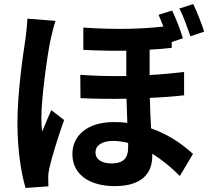

<svg xmlns="http://www.w3.org/2000/svg" viewBox="-20 -862 1040 947"><path d="M254 -759 115 -770C114 -738 109 -699 106 -673C94 -596 66 -406 66 -255C66 -119 85 -5 106 65L219 57C218 42 218 26 218 15C217 4 220 -17 223 -31C235 -86 267 -188 296 -270L233 -319C219 -286 202 -248 188 -213C185 -234 184 -262 184 -281C184 -381 215 -603 230 -669C234 -687 246 -738 254 -759ZM933 -842 865 -820C885 -781 904 -727 919 -683L987 -706C975 -744 952 -803 933 -842ZM612 -157V-133C612 -85 591 -56 530 -56C482 -56 451 -75 451 -111C451 -144 482 -167 538 -167C562 -167 587 -163 612 -157ZM829 -810 762 -789C770 -771 778 -751 786 -731C679 -719 553 -715 391 -726V-616C469 -612 540 -611 603 -612V-487C530 -486 454 -487 376 -493L377 -378C454 -374 531 -374 604 -375L608 -256C587 -259 565 -260 542 -260C407 -260 337 -190 337 -103C337 5 430 56 546 56C676 56 731 -4 731 -92V-104C779 -74 825 -36 867 6L932 -103C893 -138 825 -194 725 -229C723 -275 720 -325 719 -379C781 -382 839 -386 888 -392V-507C836 -501 779 -495 718 -492V-617C757 -619 793 -622 827 -626V-655L882 -673C871 -712 848 -770 829 -810Z"/></svg>

Font: Noto Sans CJK SC
Style: Bold
Weight: 700
Designer: Ryoko NISHIZUKA 西塚涼子 (kana, bopomofo & ideographs); Paul D. Hunt (Latin, Greek & Cyrillic); Sandoll Communications 산돌커뮤니
Foundry: Adobe
Version: Version 2.004;hotconv 1.0.118;makeotfexe 2.5.65603